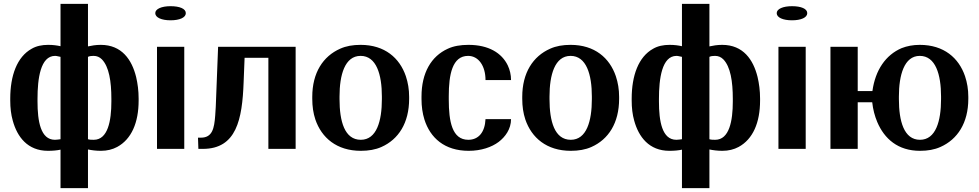

<svg xmlns="http://www.w3.org/2000/svg" viewBox="-20 -770 5061 993"><path d="M33 -250C33 -212 37 -178 46 -146C69 -62 123 10 228 10C253 10 275 8 293 4V203H435V3C454 7 477 10 502 10C534 10 562 3 586 -10C660 -50 697 -136 697 -250V-260C697 -301 692 -338 684 -372C662 -461 610 -538 501 -538C475 -538 453 -534 435 -530V-750H293V-531C275 -535 255 -538 229 -538C197 -538 168 -532 144 -518C68 -476 33 -379 33 -260ZM174 -245V-259C174 -363 189 -481 265 -481C275 -481 284 -477 293 -476V-50C285 -49 274 -47 264 -47C190 -47 174 -143 174 -245ZM435 -50V-476C443 -480 453 -481 464 -481C481 -481 495 -475 507 -463C544 -425 556 -349 556 -259V-245C556 -145 538 -47 465 -47C454 -47 444 -47 435 -50Z M783 -702C783 -679 816 -665 862 -665C909 -665 941 -679 941 -702C941 -725 909 -738 862 -738C816 -738 783 -724 783 -702ZM792 0H933V-528H792Z M1004 -58 1006 0H1029C1203 0 1233 -152 1240 -345L1245 -471H1368V0H1509V-528H1108L1098 -271C1097 -232 1095 -199 1093 -172C1088 -107 1079 -58 1019 -58Z M1595 -259C1595 -220 1600 -185 1611 -152C1643 -58 1721 10 1846 10C1886 10 1922 4 1953 -10C2041 -49 2096 -134 2096 -259V-269C2096 -308 2090 -343 2079 -376C2047 -470 1970 -538 1845 -538C1805 -538 1770 -532 1739 -518C1651 -479 1595 -394 1595 -269ZM1736 -257V-271C1736 -382 1763 -481 1845 -481C1927 -481 1955 -384 1955 -271V-257C1955 -144 1928 -47 1846 -47C1762 -47 1736 -143 1736 -257Z M2160 -257C2160 -220 2165 -184 2175 -152C2205 -57 2279 10 2404 10C2469 10 2523 -9 2559 -36C2593 -62 2623 -102 2623 -154H2491C2488 -86 2455 -47 2402 -47C2318 -47 2301 -142 2301 -255V-273C2301 -384 2319 -481 2401 -481C2455 -481 2491 -429 2491 -356H2623C2623 -383 2617 -409 2606 -432C2575 -496 2507 -538 2403 -538C2362 -538 2326 -532 2296 -518C2210 -479 2160 -393 2160 -271Z M2681 -259C2681 -220 2686 -185 2697 -152C2729 -58 2807 10 2932 10C2972 10 3008 4 3039 -10C3127 -49 3182 -134 3182 -259V-269C3182 -308 3176 -343 3165 -376C3133 -470 3056 -538 2931 -538C2891 -538 2856 -532 2825 -518C2737 -479 2681 -394 2681 -269ZM2822 -257V-271C2822 -382 2849 -481 2931 -481C3013 -481 3041 -384 3041 -271V-257C3041 -144 3014 -47 2932 -47C2848 -47 2822 -143 2822 -257Z M3247 -250C3247 -212 3251 -178 3260 -146C3283 -62 3337 10 3442 10C3467 10 3489 8 3507 4V203H3649V3C3668 7 3691 10 3716 10C3748 10 3776 3 3800 -10C3874 -50 3911 -136 3911 -250V-260C3911 -301 3906 -338 3898 -372C3876 -461 3824 -538 3715 -538C3689 -538 3667 -534 3649 -530V-750H3507V-531C3489 -535 3469 -538 3443 -538C3411 -538 3382 -532 3358 -518C3282 -476 3247 -379 3247 -260ZM3388 -245V-259C3388 -363 3403 -481 3479 -481C3489 -481 3498 -477 3507 -476V-50C3499 -49 3488 -47 3478 -47C3404 -47 3388 -143 3388 -245ZM3649 -50V-476C3657 -480 3667 -481 3678 -481C3695 -481 3709 -475 3721 -463C3758 -425 3770 -349 3770 -259V-245C3770 -145 3752 -47 3679 -47C3668 -47 3658 -47 3649 -50Z M3997 -702C3997 -679 4030 -665 4076 -665C4123 -665 4155 -679 4155 -702C4155 -725 4123 -738 4076 -738C4030 -738 3997 -724 3997 -702ZM4006 0H4147V-528H4006Z M4275 0H4416V-241H4491C4495 -204 4504 -170 4517 -139C4554 -52 4624 10 4738 10C4778 10 4813 4 4844 -10C4932 -49 4988 -134 4988 -259V-269C4988 -308 4982 -343 4971 -376C4939 -470 4862 -538 4737 -538C4702 -538 4671 -532 4643 -521C4561 -486 4507 -408 4492 -299H4416V-528H4275ZM4629 -257V-271C4629 -381 4656 -481 4737 -481C4819 -481 4847 -384 4847 -271V-257C4847 -144 4820 -47 4738 -47C4655 -47 4629 -144 4629 -257Z"/></svg>

Font: Aerodynamic
Style: Regular
Weight: 500
Designer: Google
Version: Version 2.000980; 2014